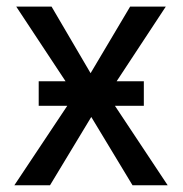

<svg xmlns="http://www.w3.org/2000/svg" viewBox="-20 -548 540 568"><path d="M476 0H372L250 -202L128 0H22.5L179 -235H94.5V-307.5H174L28 -528.5H132.5L248 -331.5L365 -528.5H470.5L325 -307.5H405.5V-235H320Z"/></svg>

Font: Roberto Sans
Style: Regular
Weight: 400
Designer: Google (font) & Cristiano Sobral (main changes)
Version: Version 1.500; ttfautohint (v1.8.4.7-5d5b-dirty)